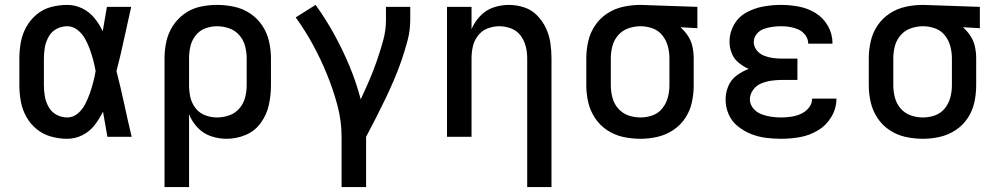

<svg xmlns="http://www.w3.org/2000/svg" viewBox="-20 -558 4072 783"><path d="M254 8Q287 8 316.5 -7Q346 -22 366 -48Q386 -74 400 -103Q409 -52 418 0H517Q501 -67 486.5 -134.5Q472 -202 455 -268Q472 -333 486 -399Q500 -465 515 -530H416Q407 -481 399 -431Q385 -460 364.5 -485Q344 -510 315 -524Q286 -538 254 -538Q221 -538 188.5 -529.5Q156 -521 130 -499.5Q104 -478 87.5 -448.5Q71 -419 65 -386Q59 -353 59 -320V-210Q59 -177 65 -144Q71 -111 87.5 -81.5Q104 -52 130 -31Q156 -10 188.5 -1Q221 8 254 8ZM254 -79Q231 -79 210.5 -90Q190 -101 178.5 -121.5Q167 -142 163 -164.5Q159 -187 159 -210V-320Q159 -343 163 -365.5Q167 -388 178.5 -408.5Q190 -429 210.5 -440Q231 -451 254 -451Q277 -451 296 -436Q315 -421 326.5 -400.5Q338 -380 346 -358Q354 -336 360 -313.5Q366 -291 370 -268Q366 -245 360 -222Q354 -199 346 -176.5Q338 -154 327 -132.5Q316 -111 297 -95Q278 -79 254 -79Z M651 205H751V-92Q763 -62 786 -37.5Q809 -13 840.5 -2.5Q872 8 904 8Q945 8 982.5 -8Q1020 -24 1044 -57.5Q1068 -91 1076.5 -130.5Q1085 -170 1085 -210V-320Q1085 -355 1077 -390Q1069 -425 1049 -454.5Q1029 -484 999.5 -503.5Q970 -523 935 -530.5Q900 -538 865 -538Q830 -538 796 -530.5Q762 -523 733 -502.5Q704 -482 685 -452.5Q666 -423 658.5 -389Q651 -355 651 -320ZM865 -79Q840 -79 816.5 -88Q793 -97 777.5 -117Q762 -137 756.5 -161Q751 -185 751 -210V-320Q751 -345 756.5 -369Q762 -393 777.5 -413Q793 -433 816.5 -442Q840 -451 865 -451Q890 -451 914.5 -442.5Q939 -434 956 -414.5Q973 -395 979.5 -370Q986 -345 986 -320V-210Q986 -185 979.5 -160Q973 -135 956 -115.5Q939 -96 914.5 -87.5Q890 -79 865 -79Z M1373 205H1473V0Q1493 -38 1512.5 -76Q1532 -114 1550.5 -152.5Q1569 -191 1586 -230.5Q1603 -270 1617 -310.5Q1631 -351 1642 -392.5Q1653 -434 1653 -477V-530H1554V-477Q1554 -434 1542.5 -392.5Q1531 -351 1517 -310.5Q1503 -270 1486 -230.5Q1469 -191 1451 -153Q1433 -222 1405.5 -288Q1378 -354 1343.5 -417Q1309 -480 1267 -538L1186 -487Q1225 -433 1256.5 -375Q1288 -317 1313 -256Q1338 -195 1355.5 -130.5Q1373 -66 1373 0Z M2130 205H2229V-320Q2229 -352 2224.5 -383Q2220 -414 2206.5 -443Q2193 -472 2170.5 -495Q2148 -518 2117.5 -528Q2087 -538 2055 -538Q2023 -538 1992 -527.5Q1961 -517 1938 -492.5Q1915 -468 1903 -439V-530H1803V0H1903V-320Q1903 -345 1908.5 -369Q1914 -393 1929.5 -413Q1945 -433 1968.5 -442Q1992 -451 2016 -451Q2041 -451 2064.5 -442Q2088 -433 2103 -413Q2118 -393 2124 -369Q2130 -345 2130 -320Z M2592 8Q2627 8 2661.5 0Q2696 -8 2725.5 -27.5Q2755 -47 2774.5 -76.5Q2794 -106 2801.5 -140.5Q2809 -175 2809 -210V-320Q2809 -344 2804 -367.5Q2799 -391 2786 -411Q2773 -431 2755 -447L2824 -443V-530L2593 -538H2592Q2557 -538 2522 -530.5Q2487 -523 2457 -503.5Q2427 -484 2407 -454.5Q2387 -425 2379 -390Q2371 -355 2371 -320V-210Q2371 -175 2379 -140.5Q2387 -106 2407 -76Q2427 -46 2457 -26.5Q2487 -7 2521.5 0.5Q2556 8 2592 8ZM2592 -79Q2566 -79 2542 -87.5Q2518 -96 2501 -115.5Q2484 -135 2477.5 -160Q2471 -185 2471 -210V-320Q2471 -346 2477.5 -370.5Q2484 -395 2501 -414.5Q2518 -434 2542.5 -442.5Q2567 -451 2592 -451Q2617 -451 2641 -442.5Q2665 -434 2681 -414Q2697 -394 2703.5 -369.5Q2710 -345 2710 -320V-210Q2710 -185 2703.5 -160.5Q2697 -136 2681 -116Q2665 -96 2641 -87.5Q2617 -79 2592 -79Z M3166 8Q3205 8 3243.5 1Q3282 -6 3316 -26.5Q3350 -47 3370.5 -81.5Q3391 -116 3391 -155V-156H3292Q3292 -135 3278.5 -118.5Q3265 -102 3246 -93.5Q3227 -85 3206.5 -82Q3186 -79 3166 -79Q3145 -79 3124.5 -82Q3104 -85 3084.5 -92.5Q3065 -100 3051.5 -116.5Q3038 -133 3038 -154Q3039 -175 3052 -192.5Q3065 -210 3085 -218Q3105 -226 3126 -229Q3147 -232 3168 -232H3232V-319H3168Q3150 -319 3131.5 -321.5Q3113 -324 3095.5 -331Q3078 -338 3066 -353Q3054 -368 3054 -387Q3054 -405 3066 -419.5Q3078 -434 3095 -440Q3112 -446 3129.5 -448.5Q3147 -451 3165 -451Q3184 -451 3202 -448Q3220 -445 3236.5 -437.5Q3253 -430 3264.5 -414.5Q3276 -399 3276 -380Q3276 -380 3276 -380H3375V-382Q3375 -419 3356.5 -452Q3338 -485 3306.5 -504.5Q3275 -524 3238.5 -531Q3202 -538 3165 -538Q3129 -538 3093 -531.5Q3057 -525 3024.5 -507.5Q2992 -490 2973.5 -457.5Q2955 -425 2955 -388Q2955 -364 2964 -341Q2973 -318 2992 -302.5Q3011 -287 3033 -277Q3007 -267 2984 -250Q2961 -233 2950 -206.5Q2939 -180 2939 -152Q2939 -121 2951.5 -92Q2964 -63 2989 -43Q3014 -23 3043 -11.5Q3072 0 3103 4Q3134 8 3166 8Z M3744 8Q3779 8 3813.5 0Q3848 -8 3877.5 -27.5Q3907 -47 3926.5 -76.5Q3946 -106 3953.5 -140.5Q3961 -175 3961 -210V-320Q3961 -344 3956 -367.5Q3951 -391 3938 -411Q3925 -431 3907 -447L3976 -443V-530L3745 -538H3744Q3709 -538 3674 -530.5Q3639 -523 3609 -503.5Q3579 -484 3559 -454.5Q3539 -425 3531 -390Q3523 -355 3523 -320V-210Q3523 -175 3531 -140.5Q3539 -106 3559 -76Q3579 -46 3609 -26.5Q3639 -7 3673.5 0.5Q3708 8 3744 8ZM3744 -79Q3718 -79 3694 -87.5Q3670 -96 3653 -115.5Q3636 -135 3629.5 -160Q3623 -185 3623 -210V-320Q3623 -346 3629.5 -370.5Q3636 -395 3653 -414.5Q3670 -434 3694.5 -442.5Q3719 -451 3744 -451Q3769 -451 3793 -442.5Q3817 -434 3833 -414Q3849 -394 3855.5 -369.5Q3862 -345 3862 -320V-210Q3862 -185 3855.5 -160.5Q3849 -136 3833 -116Q3817 -96 3793 -87.5Q3769 -79 3744 -79Z"/></svg>

Font: Iosevka Sparkle Medium
Style: Regular
Weight: 500
Designer: Belleve Invis
Foundry: Belleve Invis
Version: Version 4.5.0; ttfautohint (v1.8.3)